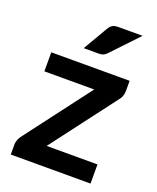

<svg xmlns="http://www.w3.org/2000/svg" viewBox="-137 -813 734 896"><g transform="rotate(20 230.0 -365.5)"><path d="M429.5 -462Q429.5 -449 425 -436.5Q420.5 -424 413 -416L169.5 -95H422V0H26V-51.5Q26 -60 30 -71.8Q34 -83.5 42 -94L288 -418.5H40.5V-513H429.5ZM414.5 -731 291 -600.5Q281.5 -590.5 272.8 -586.8Q264 -583 250 -583H176L247 -704.5Q254.5 -717.5 264.5 -724.2Q274.5 -731 294.5 -731Z"/></g></svg>

Font: Lato 2
Style: Bold
Weight: 700
Designer: Lukasz Dziedzic with Adam Twardoch and Botio Nikoltchev
Foundry: tyPoland Lukasz Dziedzic
Version: Version 2.015; 2015-08-06; http://www.latofonts.com/